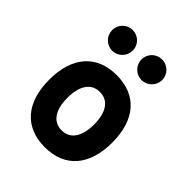

<svg xmlns="http://www.w3.org/2000/svg" viewBox="-213 -878 1012 1012"><g transform="rotate(45 293.0 -372.5)"><path d="M293 9.8C441.9 9.8 527.8 -87.9 527.8 -258.8C527.8 -429.7 441.9 -527.3 293 -527.3C144 -527.3 58.1 -429.7 58.1 -258.8C58.1 -87.9 144 9.8 293 9.8ZM293 -115.7C230 -115.7 193.4 -167.5 193.4 -258.8C193.4 -350.6 230 -401.9 293 -401.9C356.4 -401.9 392.6 -350.6 392.6 -258.8C392.6 -167.5 356.4 -115.7 293 -115.7ZM403.3 -601.1C445.8 -601.1 480.5 -635.7 480.5 -678.2C480.5 -721.2 445.8 -754.9 403.3 -754.9C360.8 -754.9 326.7 -721.2 326.7 -678.2C326.7 -635.7 360.8 -601.1 403.3 -601.1ZM184.6 -601.1C227.1 -601.1 261.2 -635.7 261.2 -678.2C261.2 -721.2 227.1 -754.9 184.6 -754.9C142.1 -754.9 107.9 -721.2 107.9 -678.2C107.9 -635.7 142.1 -601.1 184.6 -601.1Z"/></g></svg>

Font: Cascadia Mono NF
Style: Bold
Weight: 700
Monospace: yes
Designer: Aaron Bell
Foundry: Saja Typeworks
Version: Version 2404.023